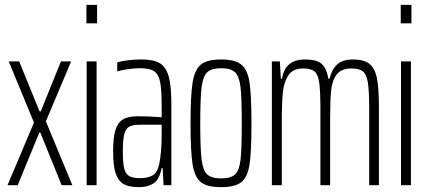

<svg xmlns="http://www.w3.org/2000/svg" viewBox="-20 -763 1760 791"><path d="M11 0 120 -258 16 -510H59L143 -304H148L231 -510H273L169 -263L278 0H234L146 -217H142L53 0Z M336 -667V-743H380V-667ZM337 0V-510H378V0Z M446 -139Q446 -196 455.5 -227Q465 -258 486.5 -271Q508 -284 548 -284Q596 -284 646 -280V-326Q646 -395 639.5 -426.5Q633 -458 614.5 -470Q596 -482 556 -482Q535 -482 507.5 -478Q480 -474 463 -469V-506Q505 -518 564 -518Q613 -518 638.5 -502.5Q664 -487 675 -448Q686 -409 686 -332V0H654L650 -71H646Q637 -23 612.5 -7.5Q588 8 553 8Q513 8 490.5 -4Q468 -16 457 -47.5Q446 -79 446 -139ZM636 -87Q646 -136 646 -209V-249H555Q526 -249 512 -241Q498 -233 492 -210Q486 -187 486 -139Q486 -93 491.5 -70Q497 -47 512 -38Q527 -29 556 -29Q588 -29 608 -40Q628 -51 636 -87Z M765 -254Q765 -371 773.5 -423.5Q782 -476 807.5 -497Q833 -518 891 -518Q948 -518 974 -497Q1000 -476 1008 -423Q1016 -370 1016 -254Q1016 -138 1008 -85.5Q1000 -33 974 -12.5Q948 8 891 8Q833 8 807.5 -12.5Q782 -33 773.5 -85.5Q765 -138 765 -254ZM976 -254Q976 -358 971 -403Q966 -448 948.5 -465Q931 -482 891 -482Q851 -482 833.5 -465Q816 -448 810.5 -403Q805 -358 805 -254Q805 -151 810.5 -106Q816 -61 833.5 -44.5Q851 -28 891 -28Q931 -28 948.5 -44.5Q966 -61 971 -105.5Q976 -150 976 -254Z M1100 -510H1133L1137 -439H1142Q1154 -518 1237 -518Q1284 -518 1304.5 -500.5Q1325 -483 1333 -439H1338Q1346 -475 1368 -496.5Q1390 -518 1435 -518Q1480 -518 1502.5 -499.5Q1525 -481 1533 -440Q1541 -399 1541 -322V0H1501V-314Q1501 -389 1495.5 -423Q1490 -457 1475 -469Q1460 -481 1428 -481Q1386 -481 1367 -456Q1348 -431 1344 -388.5Q1340 -346 1340 -262V0H1300V-314Q1300 -390 1295 -423.5Q1290 -457 1275.5 -469Q1261 -481 1229 -481Q1188 -481 1169 -454Q1150 -427 1145.5 -384Q1141 -341 1141 -262V0H1100Z M1631 -667V-743H1675V-667ZM1632 0V-510H1673V0Z"/></svg>

Font: Saira Ultra Condensed ExLight
Style: Regular
Weight: 200
Width: 1
Designer: Hector Gatti with collaboration of the Omnibus-Type team
Foundry: Omnibus-Type
Version: Version 1.001; ttfautohint (v1.8)